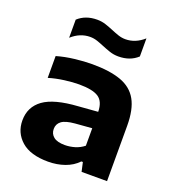

<svg xmlns="http://www.w3.org/2000/svg" viewBox="-143 -896 921 1017"><g transform="rotate(20 318.0 -388.0)"><path d="M242.5 10Q142.5 10 91.5 -35Q40.5 -80 40.5 -149.5Q40.5 -225.5 100.2 -268.8Q160 -312 293 -320.5L402.5 -329Q401.5 -387 368.2 -409Q335 -431 258 -431Q223 -431 177 -425Q131 -419 89.5 -406.5V-529.5Q136 -543 189.2 -549.2Q242.5 -555.5 287.5 -555.5Q386 -555.5 449 -533Q512 -510.5 542 -457.2Q572 -404 572 -311.5V0H428.5L417 -51.5H408.5Q379 -20.5 335.5 -5.2Q292 10 242.5 10ZM212 -163.5Q212 -136 232.5 -119.5Q253 -103 296 -103Q323.5 -103 351.5 -111.2Q379.5 -119.5 402.5 -138V-236.5L308.5 -229Q255.5 -224.5 233.8 -208Q212 -191.5 212 -163.5ZM401.5 -641Q375.5 -641 352.5 -648.8Q329.5 -656.5 308 -665.5Q288 -674 268 -680.8Q248 -687.5 227.5 -687.5Q171 -687.5 123.5 -645V-747Q165.5 -786 231.5 -786Q257.5 -786 280.5 -778.2Q303.5 -770.5 325 -761.5Q345 -753 365 -746.2Q385 -739.5 405.5 -739.5Q462 -739.5 509.5 -782V-680Q467.5 -641 401.5 -641Z"/></g></svg>

Font: Encode Sans Expanded Expanded
Style: Bold
Weight: 700
Width: 7
Designer: Multiple Designers
Foundry: Impallari Type
Version: Version 3.000; ttfautohint (v1.8.3) -l 8 -r 50 -G 200 -x 14 